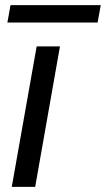

<svg xmlns="http://www.w3.org/2000/svg" viewBox="-20 -729 413 749"><path d="M25.9 0 123 -547.9H213.9L117.2 0ZM8.8 -641.1 21 -709H373L360.8 -641.1Z"/></svg>

Font: Poppins
Style: Italic
Weight: 400
Italic angle: -10°
Designer: Ninad Kale (Devanagari), Jonny Pinhorn (Latin)
Foundry: Indian Type Foundry
Version: Version 3.200;PS 1.000;hotconv 16.6.54;makeotf.lib2.5.65590